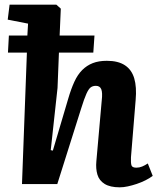

<svg xmlns="http://www.w3.org/2000/svg" viewBox="-20 -787 679 821"><path d="M379 -562H232L226 -411L197 -145L206 -143L272 -366Q284 -407 298 -437.5Q312 -468 331.5 -487.5Q351 -507 376.5 -517Q402 -527 437 -527Q485 -527 514 -508Q543 -489 554 -452Q565 -415 560 -359L540 -114Q539 -91 542 -80.5Q545 -70 563 -70Q576 -70 588 -75Q600 -80 612 -88L633 -35Q620 -25 602 -16Q584 -7 564.5 -0.5Q545 6 526.5 10Q508 14 492 14Q451 14 427.5 -0.5Q404 -15 396.5 -40.5Q389 -66 392 -97L415 -357Q419 -391 413 -405.5Q407 -420 390 -420Q377 -420 368 -413.5Q359 -407 349.5 -386Q340 -365 327 -323L225 0H74L95 -562H14L18 -635H97L100 -686L13 -703L21 -767H221L240 -750L235 -635H384Z"/></svg>

Font: Literata 18pt
Style: Bold Italic
Weight: 700
Italic angle: -2°
Designer: Latin by Veronika Burian and Jose Scaglione. Greek by Irene Vlachou. Cyrillic by Vera Evstafieva
Foundry: TypeTogether
Version: Version 3.103;gftools[0.9.29]